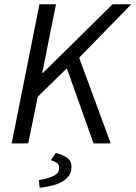

<svg xmlns="http://www.w3.org/2000/svg" viewBox="-20 -676 639 905"><path d="M166 -656H244L179 -332H182L511 -656H599L353 -404L502 0H421L295 -354L158 -220L113 0H35ZM243 45Q276 53 296.5 68Q317 83 317 110Q317 135 304.5 152.5Q292 170 271 181.5Q250 193 223 199.5Q196 206 167 209L163 173Q207 166 233 153Q259 140 259 116Q259 99 247.5 91.5Q236 84 220 79Z"/></svg>

Font: mr_Source Sans Pro
Style: Italic
Weight: 400
Italic angle: -11°
Designer: Paul D. Hunt
Foundry: Adobe Systems Incorporated
Version: Version 1.036;July 10, 2024;FontCreator 11.5.0.2430 64-bit